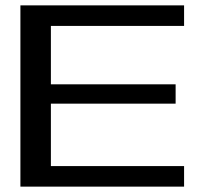

<svg xmlns="http://www.w3.org/2000/svg" viewBox="-20 -695 780 715"><path d="M56 0H665.5V-76.5H169.5V-309H634V-381H169.5V-598.5H665.5V-675H56Z"/></svg>

Font: Anybody Expanded
Style: Regular
Weight: 400
Width: 7
Version: Version 1.113;gftools[0.9.25]